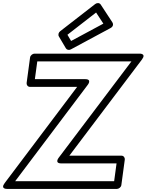

<svg xmlns="http://www.w3.org/2000/svg" viewBox="-34 -1197 948 1242"><path d="M402.2 -972.1 587.5 -1116 634.6 -1044.1 426 -931.9ZM355.1 -994.9C344.6 -986.7 340.5 -971.8 346.8 -961.3L392.3 -884.3C398 -874.8 412 -870.8 424.2 -877.4L680.8 -1015.4C702.3 -1026.9 698 -1044.8 692.9 -1052.5L617.5 -1167.5C609.4 -1179.8 593 -1179.5 581.9 -1170.9ZM816.3 -800 346.8 -178.2C346.8 -178.2 315 -140 362.9 -140H719.9L704.4 -25H64.2L532.7 -646.9C532.7 -646.9 564.5 -685 516.6 -685H191.6L207.2 -800ZM884 -811.8C914.7 -852.5 867.9 -850 867.9 -850H188.9C178.2 -850 162.6 -840.1 160.5 -825L138.2 -660C136.8 -649.3 144.7 -635 159.9 -635H465L-3.5 -13.1C-34.2 27.6 12.6 25 12.6 25H722.6C733.3 25 749 15.1 751 0L773.3 -165C774.8 -175.7 766.8 -190 751.7 -190H414.6Z"/></svg>

Font: Hussar Techniczny
Style: Bold 
Weight: 700
Foundry: Cannot Into Space Fonts
Version: Version 0.77